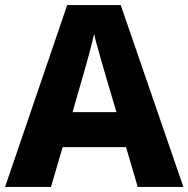

<svg xmlns="http://www.w3.org/2000/svg" viewBox="-20 -737 743 757"><path d="M439 -295H266L309 -444Q316 -467 330 -519Q344 -571 351 -603Q358 -571 373 -520.5Q388 -470 395 -444ZM523 0H703L456 -717H245L0 0H181L227 -157H477Z"/></svg>

Font: Noto Sans UI Extra
Style: Regular
Weight: 800
Designer: Monotype Design Team
Foundry: Monotype Imaging Inc.
Version: Version 1.901